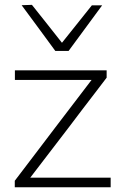

<svg xmlns="http://www.w3.org/2000/svg" viewBox="-20 -792 526 812"><path d="M42.5 0V-27.5Q87.5 -87 131 -143.8Q174.5 -200.5 212 -250.5L384.5 -476.5L393 -454H276.5Q247.5 -454 208 -454Q168.5 -454 125.2 -454Q82 -454 43 -454V-494.5H431V-463.5Q410.5 -436.5 383.2 -400.8Q356 -365 326.5 -326.8Q297 -288.5 271 -253.5L97.5 -27L91.5 -40.5H220.5Q249.5 -40.5 289 -40.5Q328.5 -40.5 370.2 -40.5Q412 -40.5 448 -40.5V0ZM214 -576.5Q178.5 -625 143 -673.2Q107.5 -721.5 71.5 -770L115 -771.5Q149.5 -728.5 182.8 -686.2Q216 -644 250 -601H234Q268.5 -644 301.5 -685.5Q334.5 -727 368.5 -769.5H412Q377 -721.5 341.2 -673.2Q305.5 -625 270 -576.5Z"/></svg>

Font: Commissioner Thin ExtraLight
Style: Regular
Weight: 250
Version: Version 1.000